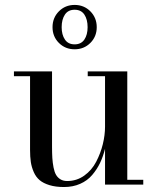

<svg xmlns="http://www.w3.org/2000/svg" viewBox="-20 -750 638 780"><path d="M219.2 -575.7Q193.4 -601.6 193.4 -639.6Q193.4 -677.7 219.2 -703.9Q245.1 -730 283.2 -730Q321.3 -730 347.2 -703.9Q373 -677.7 373 -639.6Q373 -601.6 347.2 -575.7Q321.3 -549.8 283.2 -549.8Q245.1 -549.8 219.2 -575.7ZM230.5 -639.6Q230.5 -608.9 243.7 -589.4Q256.8 -569.8 283.2 -569.8Q309.6 -569.8 322.8 -589.4Q335.9 -608.9 335.9 -639.6Q335.9 -670.9 322.8 -690.7Q309.6 -710.4 283.2 -710.4Q256.8 -710.4 243.7 -690.7Q230.5 -670.9 230.5 -639.6ZM497.1 -19.5H562V0H406.7V-145.5Q398.9 -114.3 386.5 -88.1Q374 -62 354.5 -39.1Q335 -16.1 305.7 -3.2Q276.4 9.8 240.2 9.8Q206.1 9.8 181.2 2.2Q156.2 -5.4 141.1 -18.1Q126 -30.8 117.2 -50.8Q108.4 -70.8 105.2 -91.8Q102.1 -112.8 102.1 -141.1V-440.4H36.6V-460H191.4V-155.3Q191.4 -127.4 192.6 -108.2Q193.8 -88.9 197.5 -69.8Q201.2 -50.8 207.8 -39.6Q214.4 -28.3 225.6 -21.5Q236.8 -14.6 252.9 -14.6Q291.5 -14.6 322.3 -36.6Q353 -58.6 370.8 -93Q388.7 -127.4 397.7 -164.3Q406.7 -201.2 406.7 -235.4V-440.4H336.4V-460H497.1Z"/></svg>

Font: Bodoni* 11pt
Style: Regular
Weight: 400
Version: Version 2.3